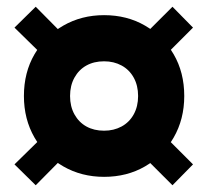

<svg xmlns="http://www.w3.org/2000/svg" viewBox="-20 -585 617 570"><path d="M23 -503 124 -404 185 -465 86 -565ZM86 -35 185 -135 124 -196 23 -97ZM454 -404 553 -503 492 -565 392 -465ZM392 -135 492 -35 553 -97 454 -196ZM51 -300Q51 -231 82.5 -176.5Q114 -122 168 -91Q222 -60 289 -60Q357 -60 410.5 -91Q464 -122 495.5 -176.5Q527 -231 527 -300Q527 -370 495.5 -424Q464 -478 410.5 -509Q357 -540 289 -540Q222 -540 168 -509Q114 -478 82.5 -424Q51 -370 51 -300ZM188 -300Q188 -331 201 -354.5Q214 -378 236.5 -390.5Q259 -403 289 -403Q318 -403 341 -390.5Q364 -378 377 -354.5Q390 -331 390 -300Q390 -269 377 -245.5Q364 -222 341 -209.5Q318 -197 289 -197Q259 -197 236.5 -209.5Q214 -222 201 -245.5Q188 -269 188 -300Z"/></svg>

Font: Glinicke Jost Bold
Style: Bold
Weight: 700
Version: Version 3.710